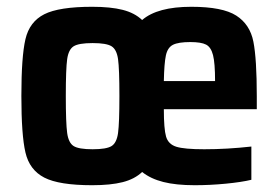

<svg xmlns="http://www.w3.org/2000/svg" viewBox="-20 -538 822 566"><path d="M737 -216H463Q463 -158 469.5 -135.5Q476 -113 499.5 -105.5Q523 -98 582 -98Q649 -98 721 -106V-8Q692 -1 645.5 3.5Q599 8 554 8Q499 8 461.5 -1.5Q424 -11 399 -31Q377 -10 341.5 -1Q306 8 252 8Q154 8 110.5 -14.5Q67 -37 55 -88.5Q43 -140 43 -255Q43 -371 55 -422.5Q67 -474 110.5 -496Q154 -518 252 -518Q306 -518 341.5 -509Q377 -500 399 -479Q444 -518 544 -518Q636 -518 676.5 -492Q717 -466 727 -415Q737 -364 737 -254ZM463 -299H614Q614 -352 608 -375.5Q602 -399 587.5 -406.5Q573 -414 541 -414Q506 -414 490 -406Q474 -398 469 -374.5Q464 -351 463 -299ZM332 -255Q332 -335 328 -363.5Q324 -392 309 -401.5Q294 -411 253 -411Q212 -411 197 -401.5Q182 -392 178 -363.5Q174 -335 174 -255Q174 -175 178 -146Q182 -117 197 -107.5Q212 -98 253 -98Q294 -98 309 -107.5Q324 -117 328 -146Q332 -175 332 -255Z"/></svg>

Font: Saira Semi Condensed SemiBold
Style: Regular
Weight: 600
Width: 4
Designer: Hector Gatti with collaboration of the Omnibus-Type team
Foundry: Omnibus-Type
Version: Version 1.001; ttfautohint (v1.8)